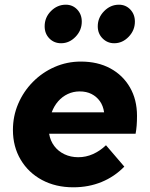

<svg xmlns="http://www.w3.org/2000/svg" viewBox="-20 -786 640 817"><path d="M292 11Q217 11 159 -20Q101 -51 68 -106.5Q35 -162 35 -233Q35 -292 57.5 -344.5Q80 -397 120 -437.5Q160 -478 212.5 -501Q265 -524 324 -524Q396 -524 449.5 -495Q503 -466 533 -414Q563 -362 563 -293Q563 -270 561.5 -251.5Q560 -233 557 -217H189Q194 -187 211 -164.5Q228 -142 254.5 -129.5Q281 -117 313 -117Q346 -117 376 -130.5Q406 -144 431 -168L509 -77Q467 -34 412 -11.5Q357 11 292 11ZM200 -308H423Q419 -336 405 -355.5Q391 -375 369.5 -386Q348 -397 319 -397Q292 -397 268.5 -386Q245 -375 227.5 -355Q210 -335 200 -308ZM240 -602Q210 -602 190 -622.5Q170 -643 170 -674Q170 -712 197 -739Q224 -766 260 -766Q289 -766 308.5 -745.5Q328 -725 328 -694Q328 -657 301.5 -629.5Q275 -602 240 -602ZM466 -602Q437 -602 416.5 -622.5Q396 -643 396 -674Q396 -711 423 -738.5Q450 -766 486 -766Q515 -766 534.5 -745.5Q554 -725 554 -694Q554 -657 527.5 -629.5Q501 -602 466 -602Z"/></svg>

Font: Red Hat Mono
Style: Italic
Weight: 300
Italic angle: -12°
Monospace: yes
Designer: Pentagram, MCKL
Foundry: Pentagram, MCKL
Version: Version 1.023